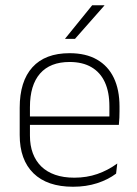

<svg xmlns="http://www.w3.org/2000/svg" viewBox="-20 -701 523 731"><path d="M258 10Q160 10 107.5 -41.2Q55 -92.5 55 -187V-290.5Q55 -391.5 103.5 -445Q152 -498.5 245 -498.5Q307 -498.5 349.2 -474.2Q391.5 -450 413.2 -404.8Q435 -359.5 435 -295.5V-278Q435 -265.5 434.5 -252.8Q434 -240 432.5 -225.5H396Q396.5 -245.5 396.5 -263.2Q396.5 -281 396.5 -296Q396.5 -350.5 379.2 -388Q362 -425.5 328.2 -445.2Q294.5 -465 245 -465Q171 -465 132.5 -421Q94 -377 94 -293V-245V-239V-184.5Q94 -147 105 -117.5Q116 -88 137.2 -67.2Q158.5 -46.5 190 -35.5Q221.5 -24.5 263 -24.5Q310 -24.5 350.5 -38.5Q391 -52.5 426.5 -78.5L422 -40Q391.5 -17 349.8 -3.5Q308 10 258 10ZM75 -225.5V-257.5H422.5V-225.5ZM331 -681H377.5V-680L265.5 -553H228V-554Z"/></svg>

Font: Anek Tamil Medium ExtraLight
Style: Regular
Weight: 250
Version: Version 1.003